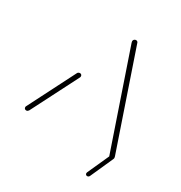

<svg xmlns="http://www.w3.org/2000/svg" viewBox="-153 -630 811 859"><g transform="rotate(30 253.0 -200.5)"><path d="M35.2 0Q30.4 0 27.2 -3Q24.1 -5.9 24.1 -10.7Q24.1 -14.8 25.6 -16.7L148.5 -258.5Q150 -261.5 153.3 -263.3Q156.7 -265.2 160.4 -265.2Q165.6 -265.2 168.5 -261.7Q171.5 -258.1 171.1 -253.3Q171.1 -250.7 170 -248.9L46.7 -7Q44.8 -4.1 41.9 -2Q38.9 0 35.2 0ZM483.3 -13.3Q483.3 -7.8 479.4 -3.9Q475.6 0 470.4 0Q463.3 0 460 -7L292.2 -498.1Q291.9 -500.7 291.3 -502.4Q290.7 -504.1 290.7 -505.6Q290.7 -511.1 294.6 -514.8Q298.5 -518.5 303.7 -518.5Q307.4 -518.5 310.2 -516.7Q313 -514.8 314.1 -511.9L481.9 -20.4Q483.3 -15.6 483.3 -13.3ZM408.5 108.1Q408.5 105.6 409.6 103.3L463.3 -15.6Q464.4 -18.5 467.2 -20.6Q470 -22.6 473.7 -22.6Q478.1 -22.6 480.7 -19.6Q483.3 -16.7 483.3 -12.6Q483.3 -10 482.2 -7.8L428.9 111.1Q427.4 114.1 424.6 116.1Q421.9 118.1 418.1 118.1Q413.7 118.1 411.1 115.2Q408.5 112.2 408.5 108.1Z"/></g></svg>

Font: 26F Galaxy Sans Thin
Style: Italic
Weight: 100
Italic angle: -4.99998°
Designer: C₂₉H₂₅N₃O₅
Version: Version 1.200